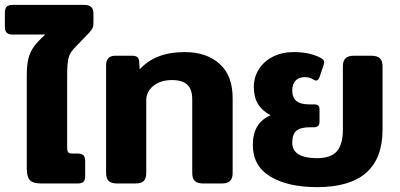

<svg xmlns="http://www.w3.org/2000/svg" viewBox="-34 -754 1644 789"><path d="M76 -62V-443Q76 -486 82.5 -512.5Q89 -539 104.5 -561Q120 -583 152 -612H19Q1 -612 -6.5 -619.5Q-14 -627 -14 -644V-701Q-14 -719 -6.5 -726.5Q1 -734 19 -734H309Q331 -734 340.5 -725.5Q350 -717 350 -697V-661Q350 -646 346 -638Q342 -630 332 -619L274 -559Q254 -539 248 -517Q242 -495 242 -448V-146Q242 -134 246 -128.5Q250 -123 261 -123H285Q302 -123 309 -115.5Q316 -108 316 -91V-32Q316 -14 309 -7Q302 0 284 0H137Q101 0 88.5 -14Q76 -28 76 -62Z M402 -43V-486Q402 -525 440 -525H509Q523 -525 530 -519.5Q537 -514 538 -501L540 -469Q604 -540 725 -540Q814 -540 868 -492Q922 -444 922 -351V-43Q922 -21 911.5 -10.5Q901 0 877 0H802Q777 0 766.5 -10.5Q756 -21 756 -43V-346Q756 -387 735.5 -406Q715 -425 673 -425Q625 -425 596 -401Q567 -377 567 -342V-43Q567 -21 557 -10.5Q547 0 522 0H448Q423 0 412.5 -10.5Q402 -21 402 -43Z M1005 -158Q1005 -250 1078 -280Q1043 -299 1026 -327Q1009 -355 1009 -397Q1009 -436 1029.5 -469Q1050 -502 1087.5 -521Q1125 -540 1172 -540Q1241 -540 1286 -515Q1298 -508 1298 -498Q1298 -495 1296 -487L1278 -434Q1273 -423 1265 -423Q1261 -423 1256 -426Q1246 -432 1238 -434.5Q1230 -437 1218 -437Q1194 -437 1180.5 -422.5Q1167 -408 1167 -383Q1167 -353 1184 -339Q1201 -325 1237 -325H1258Q1269 -325 1274 -320Q1279 -315 1279 -304V-254Q1279 -231 1256 -231H1239Q1201 -231 1184 -216.5Q1167 -202 1167 -168Q1167 -104 1269 -104Q1325 -104 1350 -132Q1375 -160 1375 -221V-481Q1375 -503 1385.5 -514Q1396 -525 1420 -525H1492Q1517 -525 1527.5 -514Q1538 -503 1538 -481V-221Q1538 15 1269 15Q1149 15 1077 -28.5Q1005 -72 1005 -158Z"/></svg>

Font: Mitr Medium
Style: Regular
Weight: 500
Designer: Thanarat Vachiruckul
Foundry: Cadson Demak
Version: Version 1.002